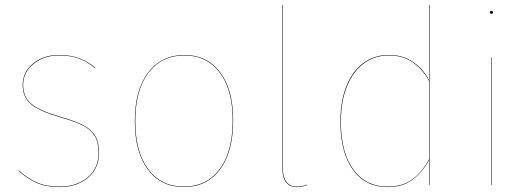

<svg xmlns="http://www.w3.org/2000/svg" viewBox="-20 -750 2140 779"><path d="M367 -475 366 -473Q334 -500 300 -512.5Q266 -525 219 -525Q159 -525 116.5 -491Q74 -457 74 -405Q74 -356 108 -328Q142 -300 226 -276Q286 -259 319 -241.5Q352 -224 367 -198Q382 -172 382 -130Q382 -67 337 -29Q292 9 222 9Q167 9 128.5 -8Q90 -25 55 -57L56 -59Q91 -27 129 -10Q167 7 222 7Q291 7 335.5 -30.5Q380 -68 380 -130Q380 -172 365 -197.5Q350 -223 317.5 -240Q285 -257 225 -274Q141 -298 106.5 -326.5Q72 -355 72 -405Q72 -458 114.5 -492.5Q157 -527 219 -527Q266 -527 301 -514Q336 -501 367 -475Z M926 -262Q926 -133 872.5 -62Q819 9 726 9Q633 9 580 -62Q527 -133 527 -258Q527 -386 581.5 -456.5Q636 -527 728 -527Q820 -527 873 -457Q926 -387 926 -262ZM529 -258Q529 -134 581.5 -63.5Q634 7 726 7Q818 7 871 -63.5Q924 -134 924 -262Q924 -386 871.5 -455.5Q819 -525 728 -525Q636 -525 582.5 -455Q529 -385 529 -258Z M1126 -64V-730H1128V-64Q1128 -31 1142.5 -12Q1157 7 1185 7Q1207 7 1226 -1V1Q1207 9 1185 9Q1156 9 1141 -10Q1126 -29 1126 -64Z M1723 -730V0H1721V-100Q1692 -49 1652.5 -20Q1613 9 1552 9Q1463 9 1412 -61Q1361 -131 1361 -257Q1361 -337 1384.5 -398Q1408 -459 1452.5 -493Q1497 -527 1558 -527Q1617 -527 1658.5 -497Q1700 -467 1721 -424V-730ZM1721 -104V-421Q1698 -465 1657.5 -495Q1617 -525 1558 -525Q1498 -525 1454 -491Q1410 -457 1386.5 -396.5Q1363 -336 1363 -257Q1363 -132 1413.5 -62.5Q1464 7 1552 7Q1613 7 1652.5 -22Q1692 -51 1721 -104Z M1975 0H1973V-517H1975ZM1980 -700Q1980 -694 1974 -694Q1968 -694 1968 -700Q1968 -706 1974 -706Q1980 -706 1980 -700Z"/></svg>

Font: FiraGO Two
Style: Regular
Weight: 100
Designer: bBox Type
Foundry: bBox Type GmbH
Version: Version 1.001